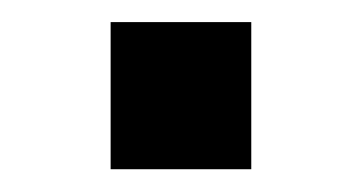

<svg xmlns="http://www.w3.org/2000/svg" viewBox="-20 -428 323 172"><path d="M205.1 -276.4H79.1V-408.2H205.1Z"/></svg>

Font: FreeUniversal
Style: Bold
Weight: 700
Version: Version 1.001